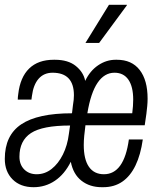

<svg xmlns="http://www.w3.org/2000/svg" viewBox="-22 -770 642 800"><path d="M118 10Q63 10 30.5 -22.5Q-2 -55 -2 -108Q-2 -206 66.5 -252Q135 -298 278 -298L282 -332Q284 -343 285 -353.5Q286 -364 286 -373Q286 -467 197 -467Q161 -467 139 -442Q117 -417 111 -370L109 -355H52Q52 -360 52.5 -366Q53 -372 54 -378Q62 -448 99.5 -484.5Q137 -521 202 -521H207Q262 -521 294 -495Q326 -469 333 -433Q353 -475 387 -498Q421 -521 460 -521H465Q527 -521 560 -478.5Q593 -436 593 -359Q593 -344 591.5 -328Q590 -312 588 -296L581 -248H334Q331 -225 329 -204.5Q327 -184 327 -166Q327 -106 348.5 -75Q370 -44 411 -44Q495 -44 515 -189H573Q564 -125 542.5 -80.5Q521 -36 487.5 -13Q454 10 408 10H402Q352 10 317.5 -17Q283 -44 273 -96Q247 -44 207 -17Q167 10 118 10ZM131 -44Q165 -44 193 -66Q221 -88 240 -126Q259 -164 265 -212L270 -247Q155 -247 107 -215.5Q59 -184 59 -117Q59 -84 79 -64Q99 -44 131 -44ZM342 -298H529Q531 -314 532 -328Q533 -342 533 -355Q533 -409 513 -438Q493 -467 455 -467Q413 -467 384.5 -425Q356 -383 342 -298ZM334 -591 432 -750H507L506 -747L391 -591Z"/></svg>

Font: Chivo Mono Medium ExtraLight
Style: Italic
Weight: 250
Italic angle: -8.05°
Monospace: yes
Version: Version 1.008